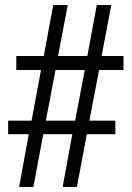

<svg xmlns="http://www.w3.org/2000/svg" viewBox="-20 -734 518 754"><path d="M55 0 93 -207H12V-260H104L141 -459H44V-514H152L189 -714H246L208 -514H323L360 -714H417L379 -514H465V-459H369L331 -260H433V-207H321L282 0H226L264 -207H150L111 0ZM160 -260H275L313 -459H198Z"/></svg>

Font: Noto Serif Ethiopic Condensed
Style: Regular
Weight: 400
Width: 3
Designer: Monotype Design Team
Foundry: Monotype Imaging Inc.
Version: Version 2.102; ttfautohint (v1.8.4.7-5d5b)